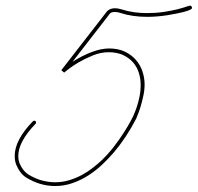

<svg xmlns="http://www.w3.org/2000/svg" viewBox="-20 -612 688 668"><path d="M171.9 35.2Q119.1 35.2 71.6 5.9Q71 5.9 64.5 1Q57.9 -3.9 50.8 -13.3Q43.6 -22.8 37.4 -36.8Q31.2 -50.8 31.2 -69.7Q31.2 -125 94.4 -190.1Q96.4 -192.1 99 -192.1Q105.5 -192.1 105.5 -185.5Q105.5 -182.9 103.5 -181Q43.6 -119.1 43.6 -69Q43.6 -53.4 49.2 -41.3Q54.7 -29.3 60.9 -21.5Q67.1 -13.7 72.6 -9.4Q78.1 -5.2 78.1 -5.2Q102.9 9.8 126.3 16Q149.7 22.1 171.9 22.1Q197.3 22.1 220.7 15Q244.1 7.8 264.3 -2.9Q284.5 -13.7 301.1 -26.7Q317.7 -39.7 330.7 -51.4Q356.1 -75.5 376.6 -102.2Q397.1 -128.9 411.5 -151.7Q425.8 -174.5 433.9 -189.5Q442.1 -204.4 442.1 -205.1Q442.1 -205.7 446.3 -214.8Q450.5 -224 455.7 -239.3Q460.9 -254.6 465.2 -274.7Q469.4 -294.9 469.4 -317.1Q469.4 -338.5 462.9 -359Q456.4 -379.6 442.7 -395.2Q429 -410.8 407.9 -420.6Q386.7 -430.3 358.1 -430.3Q330.7 -430.3 303.4 -419.3Q276 -408.2 253.9 -395.2Q231.8 -382.2 217.4 -370.8Q203.1 -359.4 203.1 -359.4L193.4 -367.8L347 -565.8Q347.7 -566.4 349.6 -569.3Q351.6 -572.3 355.5 -575.5Q359.4 -578.8 365.6 -581.1Q371.7 -583.3 380.9 -583.3Q390 -583.3 403 -579.4Q425.1 -572.3 447.6 -569.3Q470.1 -566.4 490.9 -566.4Q522.1 -566.4 548.5 -570.3Q574.9 -574.2 594.7 -579.1Q614.6 -584 626.6 -588.2Q638.7 -592.4 640.6 -592.4Q643.2 -592.4 645.5 -590.5Q647.8 -588.5 647.8 -585.9Q647.8 -585.3 647.8 -583.3Q647.8 -581.4 641 -577.8Q634.1 -574.2 616.2 -569.7Q598.3 -565.1 563.2 -559.2Q526 -553.4 492.2 -553.4Q440.1 -553.4 398.4 -567.1Q389.3 -570.3 380.2 -570.3Q367.2 -570.3 362.6 -565.1Q358.1 -559.9 358.1 -559.2L232.4 -397.1Q266.3 -418.6 299.2 -431Q332 -443.4 359.4 -443.4Q391.3 -443.4 414.4 -432.3Q437.5 -421.2 452.8 -403.6Q468.1 -386.1 475.6 -363.6Q483.1 -341.1 483.1 -317.7Q483.1 -298.2 478.5 -277.7Q474 -257.2 468.8 -239.9Q463.5 -222.7 458.7 -211.3Q453.8 -199.9 453.8 -199.2Q419.9 -133.5 376.3 -82Q357.4 -59.9 335.3 -39.1Q313.2 -18.2 287.1 -1.6Q261.1 15 232.1 25.1Q203.1 35.2 171.9 35.2Z"/></svg>

Font: League Script
Style: League Script
Weight: 400
Foundry: Haley Fiege
Version: Version 1.001